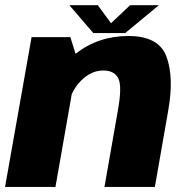

<svg xmlns="http://www.w3.org/2000/svg" viewBox="-32 -740 740 760"><path d="M-12 0H187.5L252 -367.5Q266 -398 288.5 -420.5Q329 -461 376.5 -461Q420.5 -461 436.2 -430Q452 -399 434.5 -302.5L381.5 0H581L634.5 -306Q657 -435 626.8 -516.2Q596.5 -597.5 476.5 -597.5Q356.5 -597.5 267 -527L246.5 -593H93ZM337.5 -609H463.5L597 -719.5H483L407.5 -648L355 -719.5H242.5Z"/></svg>

Font: Anybody Thin ExtraBold
Style: Italic
Weight: 800
Italic angle: -10°
Version: Version 1.113;gftools[0.9.25]